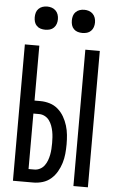

<svg xmlns="http://www.w3.org/2000/svg" viewBox="-62 -990 624 1031"><g transform="rotate(5 250.0 -474.0)"><path d="M374 0V-735H452V0ZM48 0V-735H126V-439H158Q183 -439 208 -431.5Q233 -424 252.5 -407Q272 -390 285 -367.5Q298 -345 305.5 -320.5Q313 -296 315.5 -270.5Q318 -245 318 -220Q318 -194 315.5 -168.5Q313 -143 305.5 -118.5Q298 -94 285 -71.5Q272 -49 252.5 -32Q233 -15 208 -7.5Q183 0 158 0ZM126 -70H158Q173 -70 187.5 -77.5Q202 -85 211.5 -98Q221 -111 226.5 -126Q232 -141 235 -156.5Q238 -172 239 -188Q240 -204 240 -220Q240 -235 239 -251Q238 -267 235 -282.5Q232 -298 226.5 -313Q221 -328 211.5 -341Q202 -354 187.5 -361.5Q173 -369 158 -369H126ZM350 -823Q337 -823 325 -826.5Q313 -830 304 -839Q295 -848 291.5 -860Q288 -872 288 -885Q288 -898 291.5 -910Q295 -922 304 -931Q313 -940 325 -944Q337 -948 350 -948Q363 -948 375 -944Q387 -940 396 -931Q405 -922 409 -910Q413 -898 413 -885Q413 -872 409 -860Q405 -848 396 -839Q387 -830 375 -826.5Q363 -823 350 -823ZM150 -823Q137 -823 125 -826.5Q113 -830 104 -839Q95 -848 91.5 -860Q88 -872 88 -885Q88 -898 91.5 -910Q95 -922 104 -931Q113 -940 125 -944Q137 -948 150 -948Q163 -948 175 -944Q187 -940 196 -931Q205 -922 209 -910Q213 -898 213 -885Q213 -872 209 -860Q205 -848 196 -839Q187 -830 175 -826.5Q163 -823 150 -823Z"/></g></svg>

Font: Iosevka Curly
Style: Regular
Weight: 400
Monospace: yes
Designer: Belleve Invis
Foundry: Belleve Invis
Version: Version 22.1.2; ttfautohint (v1.8.4)